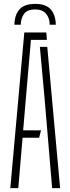

<svg xmlns="http://www.w3.org/2000/svg" viewBox="-20 -967 362 987"><path d="M33 0 105 -800H218L221 -762H139L113 -461L99 -297H191L181 -259H96L74 0ZM248 0 209 -463 185 -726H223L289 0ZM161 -947Q215 -947 240.2 -919.5Q265.5 -892 267 -840H235.5Q235 -876 216 -897.2Q197 -918.5 161 -918.5Q120.5 -918.5 104 -896.2Q87.5 -874 86.5 -840H54Q55.5 -892.5 81 -919.8Q106.5 -947 161 -947Z"/></svg>

Font: Big Shoulders Stencil Text SC Thin
Style: Regular
Weight: 100
Designer: Patric King
Foundry: XO Type Co
Version: Version 2.001